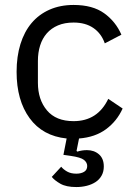

<svg xmlns="http://www.w3.org/2000/svg" viewBox="-20 -548 543 775"><path d="M277 -528Q354 -528 400.5 -494.5Q447 -461 470 -408L403 -373Q389 -413 357 -435Q325 -457 277 -457Q241 -457 214 -445.5Q187 -434 169 -413.5Q151 -393 142 -364.5Q133 -336 133 -302V-214Q133 -146 169.5 -102.5Q206 -59 277 -59Q374 -59 417 -149L475 -110Q452 -59 408 -26.5Q364 6 299 11L289 61L292 64Q311 58 331 58Q360 58 379.5 75Q399 92 399 124Q399 145 390 161Q381 177 365.5 187Q350 197 330 202Q310 207 288 207Q247 207 223.5 193.5Q200 180 189 166L227 125Q236 136 251 144.5Q266 153 288 153Q307 153 319.5 145.5Q332 138 332 122Q332 108 319 97.5Q306 87 264 81L236 77L249 11Q152 1 99.5 -71Q47 -143 47 -258Q47 -320 62.5 -370Q78 -420 107.5 -455Q137 -490 180 -509Q223 -528 277 -528Z"/></svg>

Font: IBM Plex Sans Thai
Style: Regular
Weight: 400
Designer: Mike Abbink, Paul van der Laan, Pieter van Rosmalen, Ben Mitchell, Mark Frömberg
Foundry: Bold Monday
Version: Version 1.1